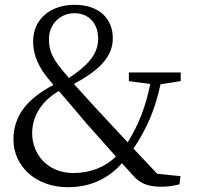

<svg xmlns="http://www.w3.org/2000/svg" viewBox="-20 -766 820 800"><path d="M286 -45C176 -45 114 -126 114 -210C114 -269 141 -337 225 -387C263 -343 293 -308 340 -252C380 -207 419 -163 463 -114C418 -69 355 -45 286 -45ZM184 -604C184 -666 232 -711 290 -711C348 -711 389 -671 389 -604C389 -536 339 -489 267 -441C257 -453 247 -465 236 -478C192 -532 184 -564 184 -604ZM733 -428V-464H517V-428L606 -416C587 -321 557 -245 512 -173C465 -224 423 -268 377 -318C340 -359 313 -388 288 -416C396 -475 450 -530 450 -607C450 -687 395 -746 290 -746C192 -746 118 -687 118 -594C118 -537 140 -484 192 -425L203 -412C92 -355 36 -282 36 -185C36 -75 127 14 263 14C367 14 439 -30 488 -86L536 -33C567 1 600 12 653 12C679 12 700 9 728 2L732 -32L635 -42L536 -147C591 -228 626 -309 649 -415Z"/></svg>

Font: Source Han Serif AKR9
Style: Regular
Weight: 400
Designer: Ryoko NISHIZUKA 西塚涼子 (kana & ideographs); Frank Grießhammer (Latin, Greek & Cyrillic); Sandoll Communications 산돌커뮤니케이션, 
Foundry: Adobe Systems Incorporated
Version: Version 1.005;hotconv 1.0.107;makeotfexe 2.5.65593